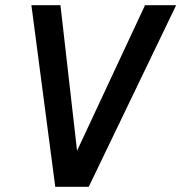

<svg xmlns="http://www.w3.org/2000/svg" viewBox="-20 -720 699 740"><path d="M193 0 101 -700H213L277 -139L539 -700H659L322 0Z"/></svg>

Font: DM Mono Medium
Style: Italic
Weight: 500
Italic angle: -10°
Designer: Colophon Foundry
Foundry: Colophon Foundry
Version: Version 1.000; ttfautohint (v1.8.2.53-6de2)